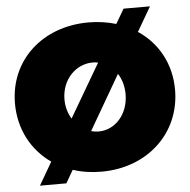

<svg xmlns="http://www.w3.org/2000/svg" viewBox="-55 -810 911 920"><g transform="rotate(-5 400.0 -350.0)"><path d="M632 -638 700 -755H573L532 -685C491 -697 447 -704 400 -704C177 -704 15 -555 15 -347C15 -223 72 -119 164 -55L100 55H227L263 -7C305 7 351 14 400 14C623 14 785 -139 785 -347C785 -471 727 -575 632 -638ZM253 -346C253 -442 322 -511 403 -511C412 -511 421 -510 429 -508L279 -252C263 -278 253 -310 253 -346ZM403 -179C391 -179 378 -181 367 -184L519 -446C537 -419 547 -384 547 -346C547 -250 483 -179 403 -179Z"/></g></svg>

Font: Montserrat arm Black
Style: Regular
Weight: 900
Designer: Julieta Ulanovsky
Foundry: Julieta Ulanovsky
Version: Version 6.000;PS 006.000;hotconv 1.0.88;makeotf.lib2.5.64775